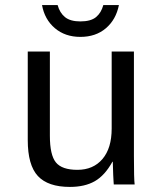

<svg xmlns="http://www.w3.org/2000/svg" viewBox="-20 -733 640 763"><path d="M178.2 -528.3V-193.4Q178.2 -117.2 202.1 -87.6Q226.1 -58.1 287.6 -58.1Q350.6 -58.1 387.2 -101.1Q423.8 -144 423.8 -222.2V-528.3H512.2V-112.8Q512.2 -20.5 515.1 0H432.1Q431.6 -2.4 431.2 -13.2Q430.7 -23.9 429.9 -37.8Q429.2 -51.8 428.2 -90.3H426.8Q396.5 -35.6 356.7 -12.9Q316.9 9.8 257.8 9.8Q170.9 9.8 130.6 -33.4Q90.3 -76.7 90.3 -176.3V-528.3ZM299.3 -586.4Q238.8 -586.4 198 -621.1Q157.2 -655.8 147 -712.9H209Q217.3 -682.1 238.3 -665Q259.3 -647.9 299.3 -647.9Q340.8 -647.9 361.6 -665Q382.3 -682.1 390.6 -712.9H452.6Q440.9 -654.8 400.6 -620.6Q360.4 -586.4 299.3 -586.4Z"/></svg>

Font: Cousine
Style: Regular
Weight: 400
Monospace: yes
Designer: Steve Matteson
Foundry: Monotype Imaging Inc.
Version: Version 1.21